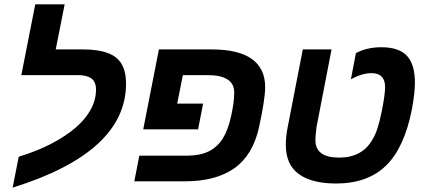

<svg xmlns="http://www.w3.org/2000/svg" viewBox="-20 -833 1952 882"><path d="M421 -421Q421 -457 400 -472.5Q379 -488 337 -488H78L142 -813H277L236 -606H360Q465 -606 512 -569.5Q559 -533 559 -449Q559 -291 428.5 -171.5Q298 -52 38 29L66 -113Q151 -139 217 -173.5Q283 -208 328.5 -247.5Q374 -287 397.5 -331Q421 -375 421 -421Z M597 0 620 -118H840Q898 -118 937.5 -137Q977 -156 1003 -196Q1028 -236 1042 -301Q1049 -333 1052.5 -359.5Q1056 -386 1056 -408Q1056 -488 933 -488H820L794 -357H913L890 -239H638L710 -606H952Q1076 -606 1137 -562Q1198 -518 1198 -433Q1198 -405 1191 -359Q1184 -313 1170 -249Q1142 -121 1057 -60.5Q972 0 828 0Z M1524 10Q1412 10 1352.5 -33.5Q1293 -77 1293 -167Q1293 -206 1301 -246L1371 -606H1503L1434 -249Q1432 -232 1430.5 -217.5Q1429 -203 1429 -189Q1429 -109 1538 -109Q1644 -109 1691 -192Q1704 -213 1714 -243.5Q1724 -274 1732 -314Q1749 -396 1749 -433Q1749 -497 1686 -497Q1644 -497 1592 -469L1615 -589Q1666 -616 1731 -616Q1813 -616 1849.5 -576.5Q1886 -537 1886 -453Q1886 -429 1882.5 -398.5Q1879 -368 1872 -330Q1837 -153 1752.5 -71.5Q1668 10 1524 10Z"/></svg>

Font: Libra Sans Modern
Style: Bold Italic
Weight: 700
Italic angle: -12°
Foundry: Stefan Peev, Context Ltd
Version: Version 1.000